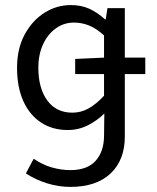

<svg xmlns="http://www.w3.org/2000/svg" viewBox="-20 -518 618 758"><path d="M276.8 -225.7V-285.3L390.7 -290.5H553.6V-225.7ZM257.4 219.9Q212.1 219.9 166.5 205.9Q120.9 191.9 82.2 166.7L112.9 108.8Q148.3 132.7 185.2 143.2Q222.1 153.6 257.4 153.6Q324 153.6 356.7 117.7Q389.5 81.8 390.7 21.6L391.9 -69.9Q364.4 -42.5 327.4 -23.6Q290.3 -4.7 247.7 -4.7Q187.1 -4.7 142 -34.3Q96.9 -63.8 72.1 -118.8Q47.3 -173.8 47.3 -250.1Q47.3 -326.1 77.4 -381.7Q107.5 -437.4 155.7 -467.7Q203.9 -498 259.4 -498Q300.3 -498 332.2 -483.6Q364.1 -469.2 394.7 -441.4H397.3L404.3 -486H472.8V21Q472.8 113.6 416.7 166.7Q360.5 219.9 257.4 219.9ZM265.7 -73.2Q299.7 -73.2 329.8 -90Q359.9 -106.8 390.7 -140.1V-378.2Q359.9 -406.2 331 -417.6Q302.2 -428.9 272.1 -428.9Q232.8 -428.9 200.9 -406.3Q169 -383.8 150.2 -343.5Q131.4 -303.2 131.4 -250.7Q131.4 -169.7 166.6 -121.5Q201.8 -73.2 265.7 -73.2Z"/></svg>

Font: Source Sans 3
Style: Regular
Weight: 200
Designer: Paul D. Hunt
Foundry: Adobe
Version: Version 3.046;hotconv 1.0.118;makeotfexe 2.5.65603